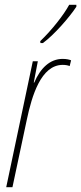

<svg xmlns="http://www.w3.org/2000/svg" viewBox="-20 -782 339 802"><path d="M148 -610 149 -602H159C206 -636 271 -711 299 -754V-762H269C247 -721 198 -658 148 -610ZM6 0H32L92 -282C113 -381 151 -511 242 -511C254 -511 264 -509 271 -506L277 -530C270 -533 258 -536 242 -536C189 -536 149 -498 123 -437H121L138 -526H117Z"/></svg>

Font: Noto Sans ExtraCondensed Thin
Style: Italic
Weight: 100
Width: 2
Italic angle: -12°
Designer: Monotype Design Team
Foundry: Monotype Imaging Inc.
Version: Version 2.013